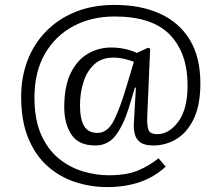

<svg xmlns="http://www.w3.org/2000/svg" viewBox="-20 -583 888 780"><path d="M415 177Q347 177 284 156Q221 135 172 91Q123 47 94.5 -22.5Q66 -92 66 -191Q66 -269 91.5 -336.5Q117 -404 166.5 -455Q216 -506 286 -534.5Q356 -563 446 -563Q552 -563 630 -527.5Q708 -492 751 -421.5Q794 -351 794 -244Q794 -156 767 -100Q740 -44 696.5 -18Q653 8 603 8Q568 8 550.5 -4.5Q533 -17 527.5 -38.5Q522 -60 524 -86L532 -227H528L503 -144Q481 -74 450 -33Q419 8 367 8Q299 8 270 -36.5Q241 -81 241 -147Q241 -233 267.5 -286.5Q294 -340 337.5 -365Q381 -390 431 -390Q461 -390 488 -384Q515 -378 536 -368L581 -389L590 -385L578 -106Q577 -69 584 -53.5Q591 -38 619 -38Q667 -38 704.5 -89Q742 -140 742 -236Q742 -367 670.5 -441.5Q599 -516 446 -516Q352 -516 278.5 -477Q205 -438 162.5 -364.5Q120 -291 120 -187Q120 -98 146.5 -37.5Q173 23 217 59.5Q261 96 314.5 112.5Q368 129 422 129Q495 129 541 109.5Q587 90 624 60L653 94Q608 136 548.5 156.5Q489 177 415 177ZM376 -43Q417 -43 442.5 -93.5Q468 -144 494 -232L524 -332Q506 -339 484 -344Q462 -349 440 -349Q393 -349 363 -321.5Q333 -294 319 -249.5Q305 -205 305 -155Q305 -100 321.5 -71.5Q338 -43 376 -43Z"/></svg>

Font: Literata 12pt Light
Style: Italic
Weight: 300
Italic angle: -2°
Designer: Latin by Veronika Burian and Jose Scaglione. Greek by Irene Vlachou. Cyrillic by Vera Evstafieva
Foundry: TypeTogether
Version: Version 3.002